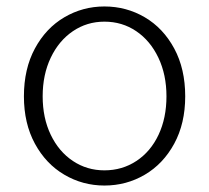

<svg xmlns="http://www.w3.org/2000/svg" viewBox="-20 -561 647 594"><path d="M54 -263Q54 -348 88 -411Q122 -474 179 -507.5Q236 -541 303 -541Q371 -541 428 -507.5Q485 -474 519 -411Q553 -348 553 -263Q553 -179 519 -116.5Q485 -54 428 -20.5Q371 13 303 13Q236 13 179 -20.5Q122 -54 88 -116.5Q54 -179 54 -263ZM495 -263Q495 -330 470 -382.5Q445 -435 401.5 -464.5Q358 -494 303 -494Q249 -494 205.5 -464.5Q162 -435 137 -382.5Q112 -330 112 -263Q112 -196 137 -144Q162 -92 205.5 -63Q249 -34 303 -34Q358 -34 402 -63Q446 -92 470.5 -144Q495 -196 495 -263Z"/></svg>

Font: Nebula Sans Light
Style: Regular
Weight: 300
Designer: Paul D. Hunt for Adobe (as Source Sans)
Foundry: Nebula Entertainment & Broadcasting LLC
Version: Version 1.010